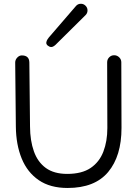

<svg xmlns="http://www.w3.org/2000/svg" viewBox="-20 -959 707 993"><path d="M398.4 -939.5Q412.1 -939.5 422.4 -929.4Q432.6 -919.4 432.6 -905.3Q432.6 -891.1 422.9 -881.3L267.1 -727.1Q253.9 -715.3 244.6 -715.8Q235.4 -716.3 227.1 -723.1Q218.3 -730.5 219.5 -739.3Q220.7 -748 225.6 -755.4Q230.5 -762.7 232.9 -765.6L373.5 -928.7Q383.3 -939.5 398.4 -939.5ZM58.6 -635.7Q58.6 -649.9 69.1 -661.1Q79.6 -672.4 92.8 -672.4Q131.3 -672.4 131.8 -635.7L135.3 -304.2Q135.7 -231.4 155.3 -176.3Q174.8 -121.1 217 -90.3Q259.3 -59.6 327.6 -59.6Q403.3 -59.6 448.7 -90.3Q494.1 -121.1 514.6 -174.8Q535.2 -228.5 535.2 -296.9L534.2 -636.2V-636.7Q534.2 -651.9 544.7 -662.6Q555.2 -673.3 570.3 -673.3Q585.4 -673.3 596.4 -662.6Q607.4 -651.9 607.4 -636.7V-636.2L608.4 -297.4Q608.4 -151.9 539.3 -69.3Q470.2 13.2 329.6 13.2Q239.7 13.2 180.7 -27.1Q121.6 -67.4 92.3 -138.9Q63 -210.4 62 -303.7L58.6 -635.3Z"/></svg>

Font: Manjari
Style: Regular
Weight: 400
Designer: Santhosh Thottingal <santhosh.thottingal@gmail.com>
Foundry: SMC
Version: Version 2.000